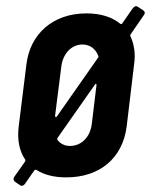

<svg xmlns="http://www.w3.org/2000/svg" viewBox="-20 -562 485 617"><path d="M440 -529 423 -540C418 -544 412 -542 407 -536L373 -487C371 -484 369 -484 366 -486C340 -507 304 -519 258 -519C150 -519 77 -453 65 -356L40 -155C35 -113 42 -77 61 -49C62 -47 62 -45 60 -42L26 6C22 12 23 18 28 22L44 33C50 37 56 35 60 29L90 -14C91 -16 94 -17 97 -16C122 0 154 8 193 8C302 8 374 -55 387 -155L411 -356C416 -390 411 -420 399 -446C398 -448 399 -450 400 -452L442 -513C447 -519 446 -525 440 -529ZM157 -190 177 -348C182 -390 210 -419 245 -419C270 -419 288 -404 296 -382C297 -379 296 -377 294 -375L163 -188C160 -184 157 -185 157 -190ZM290 -288 275 -164C270 -121 241 -93 205 -93C188 -93 174 -100 165 -112C163 -114 164 -116 165 -119L285 -290C287 -294 291 -293 290 -288Z"/></svg>

Font: Barlow Condensed SemiBold
Style: Italic
Weight: 600
Width: 3
Italic angle: -7°
Designer: Jeremy Tribby
Foundry: Tribby Type
Version: Version 1.422;hotconv 1.0.109;makeotfexe 2.5.65596